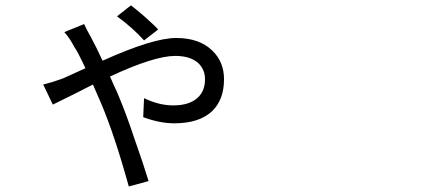

<svg xmlns="http://www.w3.org/2000/svg" viewBox="-20 -627 1540 701"><path d="M450.2 53.7Q398.4 -133.8 348.6 -251L319.3 -318.4Q296.9 -306.6 255.9 -286.1Q192.4 -254.9 172.9 -245.1L137.7 -318.4Q172.9 -327.1 202.1 -337.9Q205.1 -338.9 210 -340.8Q261.7 -364.3 292 -377.9Q263.7 -438.5 251 -456.1Q234.4 -488.3 214.8 -509.8L287.1 -539.1Q297.9 -515.6 310.5 -494.1Q330.1 -458 354.5 -405.3Q538.1 -488.3 623 -488.3Q708 -488.3 754.9 -442.4Q797.9 -401.4 797.9 -337.9Q797.9 -262.7 753.9 -220.7Q707 -176.8 616.2 -176.8Q563.5 -176.8 502.9 -199.2L505.9 -268.6Q560.5 -242.2 612.3 -242.2Q672.9 -242.2 703.1 -271.5Q728.5 -295.9 728.5 -337.9Q728.5 -372.1 705.1 -395.5Q675.8 -422.9 620.1 -422.9Q543 -422.9 381.8 -347.7Q385.7 -337.9 394.5 -318.4Q407.2 -292 412.1 -279.3Q441.4 -210 471.7 -118.2Q502.9 -30.3 522.5 34.2ZM505.9 -479.5Q464.8 -525.4 407.2 -567.4L458 -607.4Q467.8 -600.6 494.1 -578.1Q502 -571.3 506.8 -567.4Q509.8 -564.5 516.6 -558.6Q546.9 -531.2 557.6 -519.5Z"/></svg>

Font: Bpmf GenSeki Gothic R
Style: R
Weight: 400
Foundry: But Ko
Version: Version 1.320